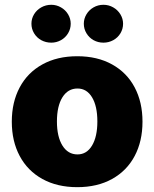

<svg xmlns="http://www.w3.org/2000/svg" viewBox="-20 -772 645 802"><path d="M29.3 -263.7Q29.3 -345.2 62.3 -407Q95.2 -468.8 157 -502.9Q218.8 -537.1 302.7 -537.1Q386.7 -537.1 448.2 -502.9Q509.8 -468.8 542.5 -407Q575.2 -345.2 575.2 -263.7Q575.2 -182.1 542.5 -120.4Q509.8 -58.6 448.2 -24.4Q386.7 9.8 302.7 9.8Q218.8 9.8 157 -24.4Q95.2 -58.6 62.3 -120.4Q29.3 -182.1 29.3 -263.7ZM386.7 -264.6Q386.7 -328.6 364.5 -365.5Q342.3 -402.3 303.7 -402.3Q263.7 -402.3 240.7 -365.5Q217.8 -328.6 217.8 -264.6Q217.8 -201.2 240.7 -164.1Q263.7 -127 303.7 -127Q342.3 -127 364.5 -164.1Q386.7 -201.2 386.7 -264.6ZM111.3 -672.9Q111.3 -694.3 122.3 -712.4Q133.3 -730.5 152.3 -741.2Q171.4 -752 194.3 -752Q215.8 -752 234.6 -741.2Q253.4 -730.5 264.4 -712.2Q275.4 -693.8 275.4 -672.9Q275.4 -651.4 264.4 -633.1Q253.4 -614.7 234.6 -604.2Q215.8 -593.8 194.3 -593.8Q171.4 -593.8 152.3 -604.2Q133.3 -614.7 122.3 -633.1Q111.3 -651.4 111.3 -672.9ZM330.1 -672.9Q330.1 -693.8 341.1 -712.2Q352.1 -730.5 370.8 -741.2Q389.6 -752 412.1 -752Q434.1 -752 452.9 -741.2Q471.7 -730.5 482.9 -712.2Q494.1 -693.8 494.1 -672.9Q494.1 -651.4 483.2 -633.1Q472.2 -614.7 453.1 -604.2Q434.1 -593.8 412.1 -593.8Q389.6 -593.8 370.8 -604.2Q352.1 -614.7 341.1 -633.1Q330.1 -651.4 330.1 -672.9Z"/></svg>

Font: Pretendard Std Black
Style: Regular
Weight: 900
Designer: Base glyphs from Inter by Rasmus Andersson; Hangeul glyphs from Noto Sans CJK(Source Han Sans) by Jang Soo-young and Kan
Foundry: Kil Hyung-jin
Version: Version 1.309